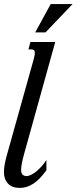

<svg xmlns="http://www.w3.org/2000/svg" viewBox="-24 -925 382 956"><path d="M144 -630.9Q147 -641.1 148.2 -648.7Q149.4 -656.2 149.4 -661.6Q149.4 -671.9 144.8 -675.5Q140.1 -679.2 131.3 -679.2H117.7L127.4 -715.8H251L95.7 -157.2Q88.4 -130.4 84.7 -111.3Q81.1 -92.3 81.1 -79.1Q81.1 -62 88.9 -55.2Q96.7 -48.3 107.9 -48.3Q118.2 -48.3 131.1 -54.7Q144 -61 157.5 -72Q170.9 -83 183.8 -97.7Q196.8 -112.3 207 -128.4V-77.1Q174.3 -31.7 142.1 -10.5Q109.9 10.7 74.7 10.7Q36.1 10.7 15.9 -10.7Q-4.4 -32.2 -4.4 -68.8Q-4.4 -77.6 -3.2 -88.6Q-2 -99.6 0.2 -111.1Q2.4 -122.6 5.1 -133.3Q7.8 -144 10.3 -152.8ZM228.5 -904.8H337.4L202.6 -763.7H151.4Z"/></svg>

Font: Arian Grqi
Style: Italic
Weight: 400
Italic angle: -15°
Designer: Ruben Hakobyan (Tarumian)
Foundry: Ruben Hakobyan (Tarumian)
Version: Version 1.002